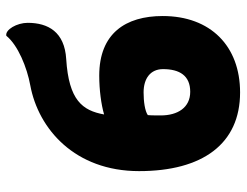

<svg xmlns="http://www.w3.org/2000/svg" viewBox="-104 -648 762 593"><g transform="rotate(-90 276.5 -351.0)"><path d="M391 -527C475 -532 503 -583 503 -646C503 -679 482 -716 463 -712C434 -676 365 -648 310 -638C175 -613 45 -500 45 -302C45 -106 129 10 288 10C431 10 524 -81 524 -229C524 -344 470 -425 340 -425C296 -425 251 -419 220 -410C232 -477 264 -519 391 -527ZM360 -228C360 -177 340 -144 290 -144C241 -144 217 -183 217 -235C217 -242 217 -267 218 -275C231 -284 260 -288 288 -288C331 -288 360 -267 360 -228Z"/></g></svg>

Font: Lilita 2
Style: Regular
Weight: 400
Designer: Juan Montoreano
Foundry: Juan Montoreano
Version: Version 2.001